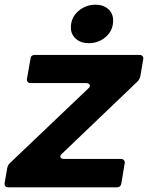

<svg xmlns="http://www.w3.org/2000/svg" viewBox="-36 -798 631 818"><path d="M481 -16Q478 0 462 0H0Q-19 0 -16 -20L-5 -83Q-2 -95 6 -103L340 -421Q347 -427 347 -433Q347 -438 342.5 -441Q338 -444 331 -444H95Q86 -444 81.5 -449.5Q77 -455 79 -463L94 -548Q95 -564 113 -564H558Q567 -564 571.5 -558.5Q576 -553 574 -544L562 -474Q558 -459 551 -452L228 -143Q221 -137 221 -131Q221 -121 237 -121H479Q488 -121 492.5 -115Q497 -109 495 -101ZM266 -681Q266 -723 297.5 -750.5Q329 -778 371 -778Q404 -778 425 -759.5Q446 -741 446 -711Q446 -668 415 -641Q384 -614 342 -614Q309 -614 287.5 -632.5Q266 -651 266 -681Z"/></svg>

Font: Open Sauce Two ExtraBold Italic
Style: Regular
Weight: 800
Italic angle: -10°
Designer: Alfredo Marco Pradil
Foundry: Creative Sauce Fz LLC
Version: Version 1.477